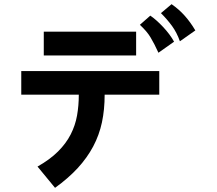

<svg xmlns="http://www.w3.org/2000/svg" viewBox="-20 -796 1040 921"><path d="M744 -342H482Q482 -270 469 -209Q456 -148 427 -93.5Q398 -39 353 10Q308 59 244 105L160 3Q220 -31 258.5 -69.5Q297 -108 319 -151Q341 -194 349.5 -241.5Q358 -289 358 -342H82V-455H744ZM633 -530H190V-644H633ZM740 -543Q730 -565 721 -582.5Q712 -600 702.5 -616Q693 -632 680.5 -646.5Q668 -661 651 -677L701 -721Q729 -702 762 -667Q795 -632 815 -596ZM843 -598Q828 -640 805.5 -671Q783 -702 752 -733L803 -776Q839 -751 866.5 -720Q894 -689 917 -650Z"/></svg>

Font: NanumGothicCoding
Style: Bold
Weight: 700
Monospace: yes
Designer: Kwon Bruce; Nicolas Noh; Sung-woo Choi; Go-un Cha; Soo-hyun Park;
Foundry: NHN Corporation
Version: Version 2.000;PS 1;hotconv 1.0.49;makeotf.lib2.0.14853